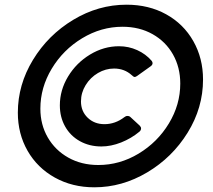

<svg xmlns="http://www.w3.org/2000/svg" viewBox="-20 -791 906 818"><path d="M56 -311Q56 -430 120.5 -536Q185 -642 292 -706.5Q399 -771 519 -771Q614 -771 688 -730Q762 -689 803.5 -616Q845 -543 845 -452Q845 -332 779.5 -226Q714 -120 607 -56.5Q500 7 382 7Q288 7 213.5 -34.5Q139 -76 97.5 -148.5Q56 -221 56 -311ZM748 -435Q748 -504 717 -559Q686 -614 630 -645.5Q574 -677 502 -677Q411 -677 330 -628Q249 -579 200.5 -498.5Q152 -418 152 -328Q152 -260 183.5 -205.5Q215 -151 271 -119.5Q327 -88 399 -88Q490 -88 570.5 -136.5Q651 -185 699.5 -265Q748 -345 748 -435ZM235 -342Q235 -407 270 -465Q305 -523 363.5 -558.5Q422 -594 487 -594Q528 -594 564.5 -577.5Q601 -561 626 -532Q630 -527 630 -522Q630 -514 621 -508L565 -468Q558 -463 554 -463Q549 -463 541 -471Q510 -499 466 -499Q430 -499 397.5 -480Q365 -461 345 -428.5Q325 -396 325 -359Q325 -317 353.5 -289.5Q382 -262 425 -262Q471 -262 510 -292Q516 -297 523 -297Q531 -297 536 -292L575 -256Q581 -250 581 -244Q581 -236 574 -230Q539 -201 496 -184Q453 -167 412 -167Q361 -167 320.5 -189.5Q280 -212 257.5 -252Q235 -292 235 -342Z"/></svg>

Font: Open Sauce Two ExtraBold Italic
Style: Regular
Weight: 800
Italic angle: -10°
Designer: Alfredo Marco Pradil
Foundry: Creative Sauce Fz LLC
Version: Version 1.477